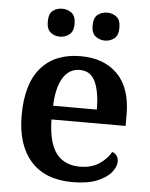

<svg xmlns="http://www.w3.org/2000/svg" viewBox="-54 -795 665 849"><g transform="rotate(5 279.0 -370.0)"><path d="M299 10Q178 10 114 -62Q50 -134 50 -265Q50 -405 112 -476.5Q174 -548 288 -548Q392 -548 452 -487Q512 -426 512 -308V-258H183Q185 -155 221 -108Q257 -61 326 -61Q377 -61 411.5 -84Q446 -107 463 -138Q475 -135 483 -124.5Q491 -114 491 -98Q491 -75 471 -50Q451 -25 408.5 -7.5Q366 10 299 10ZM379 -319Q379 -396 358.5 -441.5Q338 -487 289 -487Q242 -487 215 -444Q188 -401 185 -319ZM388 -626Q364 -626 346 -640Q328 -654 328 -688Q328 -723 346 -736.5Q364 -750 388 -750Q411 -750 429 -736.5Q447 -723 447 -688Q447 -654 429 -640Q411 -626 388 -626ZM188 -626Q164 -626 146.5 -640Q129 -654 129 -688Q129 -723 146.5 -736.5Q164 -750 188 -750Q211 -750 229.5 -736.5Q248 -723 248 -688Q248 -654 229.5 -640Q211 -626 188 -626Z"/></g></svg>

Font: Noto Serif Malayalam SemiBold
Style: Regular
Weight: 600
Designer: Indian type Foundry, Jelle Bosma, Monotype Design Team
Foundry: Monotype Imaging Inc.
Version: Version 2.104; ttfautohint (v1.8.4.7-5d5b)